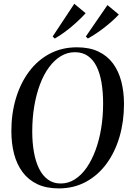

<svg xmlns="http://www.w3.org/2000/svg" viewBox="-20 -1008 700 1039"><path d="M298 11.5Q230.5 11.5 182 -11.5Q133.5 -34.5 102.2 -76.5Q71 -118.5 56.2 -175Q41.5 -231.5 41.5 -299Q41.5 -394 66.2 -476.2Q91 -558.5 137.2 -620.5Q183.5 -682.5 249 -717.2Q314.5 -752 396 -752Q464 -752 512.5 -729Q561 -706 591.5 -664.5Q622 -623 636.5 -567Q651 -511 651 -445.5Q651 -350.5 626.8 -267.8Q602.5 -185 556.5 -122.2Q510.5 -59.5 445 -24Q379.5 11.5 298 11.5ZM308.5 -15Q349.5 -15 385 -37.5Q420.5 -60 448.5 -100.2Q476.5 -140.5 496.8 -195Q517 -249.5 527.5 -313.8Q538 -378 538 -447Q538 -509 529.5 -560Q521 -611 502.8 -648Q484.5 -685 455.5 -705.2Q426.5 -725.5 385.5 -725.5Q344.5 -725.5 309 -704Q273.5 -682.5 244.8 -643.2Q216 -604 196 -550.2Q176 -496.5 165.2 -432.2Q154.5 -368 154.5 -296.5Q154.5 -235 163.8 -183.8Q173 -132.5 192 -94.5Q211 -56.5 240 -35.8Q269 -15 308.5 -15ZM265 -810.5 382 -987.5 443.5 -936.5Q428 -919.5 409.2 -901.5Q390.5 -883.5 369.2 -865.5Q348 -847.5 324.5 -830.5Q301 -813.5 276.5 -799.5ZM444.5 -810.5 561.5 -980.5 623 -929.5Q607.5 -912.5 588.5 -895.5Q569.5 -878.5 548.2 -861.8Q527 -845 503.8 -829.2Q480.5 -813.5 455.5 -799.5Z"/></svg>

Font: Merriweather 144pt
Style: Italic
Weight: 400
Italic angle: -7.8°
Version: Version 2.101